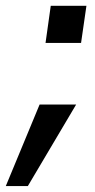

<svg xmlns="http://www.w3.org/2000/svg" viewBox="-69 -491 329 662"><path d="M-49 150.5H27L193.5 -130.5H67.5ZM88 -343H210.5L229 -471H106Z"/></svg>

Font: HK Grotesk SemiBold
Style: Italic
Weight: 600
Italic angle: -16°
Designer: Alfredo Marco Pradil
Foundry: Hanken Design Co.
Version: Version 3.001;FEAKit 1.0